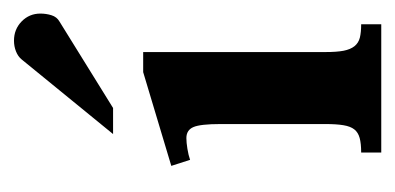

<svg xmlns="http://www.w3.org/2000/svg" viewBox="-168 -408 576 280"><g transform="rotate(-90 120.0 -268.0)"><path d="M37.6 0V-29.3Q50.8 -29.3 58.8 -31.5Q66.9 -33.7 71.3 -39.3Q75.7 -44.9 77.4 -55.2Q79.1 -65.4 79.1 -81.5V-234.4Q79.1 -263.7 74.7 -273.9Q70.3 -284.2 58.6 -284.2Q52.2 -284.2 43 -282.7Q33.7 -281.2 26.9 -278.8L18.1 -306.2L154.8 -347.2H184.1V-81.1Q184.1 -64.9 186 -54.9Q188 -44.9 192.6 -39.1Q197.3 -33.2 205.1 -31.2Q212.9 -29.3 224.6 -29.3V0ZM240.2 -497.1Q240.2 -488.8 237.8 -481Q235.4 -473.1 228.5 -469.2L102.5 -391.1H64.5L173.3 -524.4Q177.7 -529.8 185.1 -532.7Q192.4 -535.6 200.7 -535.6Q217.3 -535.6 228.8 -524.4Q240.2 -513.2 240.2 -497.1Z"/></g></svg>

Font: Scheherazade
Style: Bold
Weight: 700
Version: Version 2.100 (build 932/914)